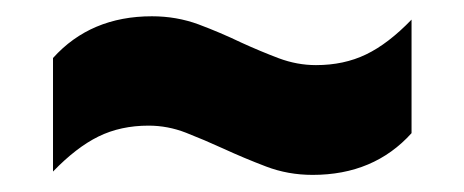

<svg xmlns="http://www.w3.org/2000/svg" viewBox="-20 -494 556 230"><path d="M354.5 -284.5Q325 -284.5 298.8 -294.5Q272.5 -304.5 247.5 -316Q224.5 -326.5 202.8 -335Q181 -343.5 158 -343.5Q124.5 -343.5 98 -330.5Q71.5 -317.5 43.5 -288.5V-424.5Q88.5 -474.5 162 -474.5Q191.5 -474.5 217.8 -464.8Q244 -455 269 -443Q292 -432.5 314 -424.2Q336 -416 358.5 -416Q392 -416 418.5 -428.8Q445 -441.5 473 -470.5V-334.5Q428 -284.5 354.5 -284.5Z"/></svg>

Font: Encode Sans Cnd XBd
Style: Regular
Weight: 800
Width: 3
Designer: Multiple Designers
Foundry: Impallari Type
Version: Version 3.002; ttfautohint (v1.8.3) -l 8 -r 50 -G 200 -x 14 